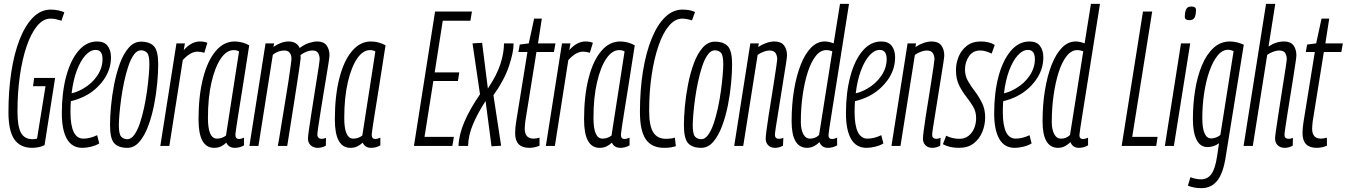

<svg xmlns="http://www.w3.org/2000/svg" viewBox="-20 -760 7014 1000"><path d="M148 10Q85 10 54.5 -34.5Q24 -79 24 -176Q24 -285 38.5 -382Q53 -479 81.5 -552.5Q110 -626 151 -668Q192 -710 244 -710Q264 -710 283 -706Q302 -702 315 -696L300 -652Q285 -657 271.5 -660Q258 -663 243 -663Q205 -663 173.5 -625Q142 -587 119 -520Q96 -453 83.5 -365.5Q71 -278 71 -179Q71 -101 89.5 -68Q108 -35 149 -35Q164 -35 173 -38L217 -311H152L158 -354H267L212 -4Q199 3 181.5 6.5Q164 10 148 10Z M497 -13Q479 -2 454.5 4Q430 10 409 10Q355 10 328.5 -36.5Q302 -83 302 -170Q302 -277 324.5 -361.5Q347 -446 388.5 -495Q430 -544 486 -544Q523 -544 540.5 -521Q558 -498 558 -462Q558 -397 519 -343Q480 -289 421 -259Q387 -242 349 -233Q347 -206 347 -177Q347 -38 414 -38Q449 -38 486 -56ZM478 -500Q450 -500 424.5 -471.5Q399 -443 380 -392.5Q361 -342 353 -274Q384 -281 414 -299Q458 -324 486 -365Q514 -406 514 -452Q514 -500 478 -500Z M643 10Q597 10 575 -14Q553 -38 553 -109Q553 -150 558 -205.5Q563 -261 574.5 -320Q586 -379 604.5 -429.5Q623 -480 650.5 -511.5Q678 -543 714 -543Q760 -543 782 -519Q804 -495 804 -425Q804 -384 799 -328Q794 -272 782.5 -213.5Q771 -155 752 -104Q733 -53 706 -21.5Q679 10 643 10ZM644 -35Q663 -35 679.5 -58Q696 -81 708.5 -118Q721 -155 730.5 -199.5Q740 -244 746 -288.5Q752 -333 755 -369Q758 -405 758 -426Q758 -472 746 -485Q734 -498 714 -498Q694 -498 677.5 -475.5Q661 -453 648.5 -415.5Q636 -378 626.5 -333.5Q617 -289 611 -245Q605 -201 602 -164.5Q599 -128 599 -108Q599 -62 611 -48.5Q623 -35 644 -35Z M943 -534 937 -499Q977 -544 1021 -544Q1044 -544 1060 -537L1044 -485Q1027 -491 1009 -491Q991 -491 972.5 -481Q954 -471 932 -447L862 0H815L899 -534Z M1203 10Q1171 10 1159 -17Q1146 -5 1131 2.5Q1116 10 1095 10Q1014 10 1014 -138Q1014 -259 1037 -350.5Q1060 -442 1102.5 -493Q1145 -544 1202 -544Q1223 -544 1242.5 -538.5Q1262 -533 1278 -524Q1258 -394 1244.5 -309.5Q1231 -225 1223 -175.5Q1215 -126 1211.5 -101.5Q1208 -77 1207 -68.5Q1206 -60 1206 -58Q1206 -36 1225 -36Q1235 -36 1251 -43V-3Q1229 10 1203 10ZM1157 -54 1225 -492Q1214 -499 1197 -499Q1160 -499 1130 -455Q1100 -411 1081.5 -331.5Q1063 -252 1063 -145Q1063 -38 1110 -38Q1136 -38 1157 -54Z M1634 10Q1613 10 1598.5 -3Q1584 -16 1584 -39Q1584 -49 1588.5 -81Q1593 -113 1600 -157.5Q1607 -202 1614.5 -250.5Q1622 -299 1629 -342.5Q1636 -386 1640.5 -415.5Q1645 -445 1645 -451Q1645 -470 1637 -483.5Q1629 -497 1608 -497Q1591 -497 1574.5 -490Q1558 -483 1545 -473Q1546 -465 1546 -457Q1545 -444 1539.5 -408Q1534 -372 1526.5 -322Q1519 -272 1510.5 -218.5Q1502 -165 1494.5 -117.5Q1487 -70 1482 -38Q1477 -6 1476 0H1427Q1429 -8 1434.5 -42Q1440 -76 1448 -125.5Q1456 -175 1465 -229Q1474 -283 1481.5 -331.5Q1489 -380 1493.5 -413.5Q1498 -447 1498 -455Q1498 -473 1489 -485Q1480 -497 1461 -497Q1429 -497 1401 -475L1326 0H1279L1363 -534H1408L1404 -516Q1446 -544 1483 -544Q1525 -544 1541 -510Q1566 -529 1590 -536.5Q1614 -544 1632 -544Q1666 -544 1681 -523.5Q1696 -503 1696 -472Q1696 -465 1691.5 -434.5Q1687 -404 1679.5 -360Q1672 -316 1664 -267Q1656 -218 1649 -173.5Q1642 -129 1637.5 -98Q1633 -67 1633 -60Q1633 -37 1656 -37Q1660 -37 1665.5 -38Q1671 -39 1678 -42L1677 -1Q1666 5 1655 7.5Q1644 10 1634 10Z M1913 10Q1881 10 1869 -17Q1856 -5 1841 2.5Q1826 10 1805 10Q1724 10 1724 -138Q1724 -259 1747 -350.5Q1770 -442 1812.5 -493Q1855 -544 1912 -544Q1933 -544 1952.5 -538.5Q1972 -533 1988 -524Q1968 -394 1954.5 -309.5Q1941 -225 1933 -175.5Q1925 -126 1921.5 -101.5Q1918 -77 1917 -68.5Q1916 -60 1916 -58Q1916 -36 1935 -36Q1945 -36 1961 -43V-3Q1939 10 1913 10ZM1867 -54 1935 -492Q1924 -499 1907 -499Q1870 -499 1840 -455Q1810 -411 1791.5 -331.5Q1773 -252 1773 -145Q1773 -38 1820 -38Q1846 -38 1867 -54Z M2136 0 2246 -700H2438L2430 -652H2286L2244 -383H2372L2365 -338H2237L2191 -47H2344L2336 0Z M2605 -534H2655Q2655 -487 2630.5 -414.5Q2606 -342 2550 -264L2590 -1L2540 2L2509 -234Q2467 -169 2443 -111.5Q2419 -54 2418 0H2368Q2370 -58 2398.5 -125Q2427 -192 2480 -269L2441 -534L2491 -537L2521 -299Q2568 -369 2586.5 -427Q2605 -485 2605 -534Z M2790 -43V-1Q2764 10 2737 10Q2663 10 2663 -66Q2663 -93 2668 -124L2727 -489H2680L2687 -528L2734 -534L2762 -663H2802L2782 -534H2873L2865 -489H2774L2716 -128Q2715 -117 2714 -107.5Q2713 -98 2713 -90Q2713 -38 2759 -38Q2772 -38 2790 -43Z M2951 -534 2945 -499Q2985 -544 3029 -544Q3052 -544 3068 -537L3052 -485Q3035 -491 3017 -491Q2999 -491 2980.5 -481Q2962 -471 2940 -447L2870 0H2823L2907 -534Z M3211 10Q3179 10 3167 -17Q3154 -5 3139 2.5Q3124 10 3103 10Q3022 10 3022 -138Q3022 -259 3045 -350.5Q3068 -442 3110.5 -493Q3153 -544 3210 -544Q3231 -544 3250.5 -538.5Q3270 -533 3286 -524Q3266 -394 3252.5 -309.5Q3239 -225 3231 -175.5Q3223 -126 3219.5 -101.5Q3216 -77 3215 -68.5Q3214 -60 3214 -58Q3214 -36 3233 -36Q3243 -36 3259 -43V-3Q3237 10 3211 10ZM3165 -54 3233 -492Q3222 -499 3205 -499Q3168 -499 3138 -455Q3108 -411 3089.5 -331.5Q3071 -252 3071 -145Q3071 -38 3118 -38Q3144 -38 3165 -54Z M3439 10Q3374 10 3343.5 -34.5Q3313 -79 3313 -176Q3313 -293 3329 -390.5Q3345 -488 3374.5 -560Q3404 -632 3444.5 -671Q3485 -710 3534 -710Q3553 -710 3570.5 -707Q3588 -704 3600 -697L3584 -654Q3555 -663 3533 -663Q3496 -663 3464.5 -626Q3433 -589 3410 -522.5Q3387 -456 3374 -369Q3361 -282 3361 -183Q3361 -104 3382.5 -70.5Q3404 -37 3448 -37Q3475 -37 3495 -43L3500 1Q3477 10 3439 10Z M3632 10Q3586 10 3564 -14Q3542 -38 3542 -109Q3542 -150 3547 -205.5Q3552 -261 3563.5 -320Q3575 -379 3593.5 -429.5Q3612 -480 3639.5 -511.5Q3667 -543 3703 -543Q3749 -543 3771 -519Q3793 -495 3793 -425Q3793 -384 3788 -328Q3783 -272 3771.5 -213.5Q3760 -155 3741 -104Q3722 -53 3695 -21.5Q3668 10 3632 10ZM3633 -35Q3652 -35 3668.5 -58Q3685 -81 3697.5 -118Q3710 -155 3719.5 -199.5Q3729 -244 3735 -288.5Q3741 -333 3744 -369Q3747 -405 3747 -426Q3747 -472 3735 -485Q3723 -498 3703 -498Q3683 -498 3666.5 -475.5Q3650 -453 3637.5 -415.5Q3625 -378 3615.5 -333.5Q3606 -289 3600 -245Q3594 -201 3591 -164.5Q3588 -128 3588 -108Q3588 -62 3600 -48.5Q3612 -35 3633 -35Z M3888 -534H3932L3929 -515Q3948 -528 3970.5 -536Q3993 -544 4013 -544Q4048 -544 4063.5 -523.5Q4079 -503 4079 -471Q4079 -464 4074.5 -433.5Q4070 -403 4062.5 -358.5Q4055 -314 4047.5 -264.5Q4040 -215 4032.5 -170.5Q4025 -126 4020.5 -95.5Q4016 -65 4016 -58Q4016 -37 4038 -37Q4042 -37 4047 -38Q4052 -39 4060 -42L4058 -1Q4047 5 4036.5 7.5Q4026 10 4016 10Q3995 10 3981.5 -3Q3968 -16 3968 -38Q3968 -48 3972 -80Q3976 -112 3983 -157Q3990 -202 3998 -250.5Q4006 -299 4012.5 -342.5Q4019 -386 4023.5 -415.5Q4028 -445 4028 -451Q4028 -470 4019.5 -483.5Q4011 -497 3987 -497Q3975 -497 3957 -490.5Q3939 -484 3926 -474L3851 0H3804Z M4292 10Q4260 10 4248 -20Q4237 -8 4220 1Q4203 10 4184 10Q4103 10 4103 -128Q4103 -215 4115.5 -290.5Q4128 -366 4150.5 -423Q4173 -480 4204.5 -512Q4236 -544 4276 -544Q4297 -544 4322 -534L4355 -740H4402Q4371 -545 4350.5 -414.5Q4330 -284 4317.5 -207Q4305 -130 4300 -95.5Q4295 -61 4295 -57Q4295 -36 4313 -36Q4320 -36 4326.5 -38Q4333 -40 4340 -43V-3Q4318 10 4292 10ZM4199 -38Q4227 -38 4246 -57L4315 -493Q4306 -496 4299 -497.5Q4292 -499 4283 -499Q4253 -499 4228.5 -468Q4204 -437 4187 -384Q4170 -331 4160.5 -264Q4151 -197 4151 -125Q4151 -86 4163.5 -62Q4176 -38 4199 -38Z M4581 -13Q4563 -2 4538.5 4Q4514 10 4493 10Q4439 10 4412.5 -36.5Q4386 -83 4386 -170Q4386 -277 4408.5 -361.5Q4431 -446 4472.5 -495Q4514 -544 4570 -544Q4607 -544 4624.5 -521Q4642 -498 4642 -462Q4642 -397 4603 -343Q4564 -289 4505 -259Q4471 -242 4433 -233Q4431 -206 4431 -177Q4431 -38 4498 -38Q4533 -38 4570 -56ZM4562 -500Q4534 -500 4508.5 -471.5Q4483 -443 4464 -392.5Q4445 -342 4437 -274Q4468 -281 4498 -299Q4542 -324 4570 -365Q4598 -406 4598 -452Q4598 -500 4562 -500Z M4707 -534H4751L4748 -515Q4767 -528 4789.5 -536Q4812 -544 4832 -544Q4867 -544 4882.5 -523.5Q4898 -503 4898 -471Q4898 -464 4893.5 -433.5Q4889 -403 4881.5 -358.5Q4874 -314 4866.5 -264.5Q4859 -215 4851.5 -170.5Q4844 -126 4839.5 -95.5Q4835 -65 4835 -58Q4835 -37 4857 -37Q4861 -37 4866 -38Q4871 -39 4879 -42L4877 -1Q4866 5 4855.5 7.5Q4845 10 4835 10Q4814 10 4800.5 -3Q4787 -16 4787 -38Q4787 -48 4791 -80Q4795 -112 4802 -157Q4809 -202 4817 -250.5Q4825 -299 4831.5 -342.5Q4838 -386 4842.5 -415.5Q4847 -445 4847 -451Q4847 -470 4838.5 -483.5Q4830 -497 4806 -497Q4794 -497 4776 -490.5Q4758 -484 4745 -474L4670 0H4623Z M4891 -9 4908 -53Q4940 -37 4977 -37Q5005 -37 5024.5 -52.5Q5044 -68 5054 -92.5Q5064 -117 5064 -144Q5064 -179 5048 -205.5Q5032 -232 5011.5 -258Q4991 -284 4975 -316.5Q4959 -349 4959 -395Q4959 -430 4972.5 -464Q4986 -498 5015 -521Q5044 -544 5089 -544Q5111 -544 5130 -539Q5149 -534 5161 -526L5145 -481Q5132 -487 5117 -492Q5102 -497 5085 -497Q5047 -497 5026.5 -466.5Q5006 -436 5006 -398Q5006 -365 5021.5 -338Q5037 -311 5058 -283.5Q5079 -256 5095 -223.5Q5111 -191 5111 -149Q5111 -109 5096 -72.5Q5081 -36 5051 -13Q5021 10 4975 10Q4925 10 4891 -9Z M5353 -13Q5335 -2 5310.5 4Q5286 10 5265 10Q5211 10 5184.5 -36.5Q5158 -83 5158 -170Q5158 -277 5180.5 -361.5Q5203 -446 5244.5 -495Q5286 -544 5342 -544Q5379 -544 5396.5 -521Q5414 -498 5414 -462Q5414 -397 5375 -343Q5336 -289 5277 -259Q5243 -242 5205 -233Q5203 -206 5203 -177Q5203 -38 5270 -38Q5305 -38 5342 -56ZM5334 -500Q5306 -500 5280.5 -471.5Q5255 -443 5236 -392.5Q5217 -342 5209 -274Q5240 -281 5270 -299Q5314 -324 5342 -365Q5370 -406 5370 -452Q5370 -500 5334 -500Z M5599 10Q5567 10 5555 -20Q5544 -8 5527 1Q5510 10 5491 10Q5410 10 5410 -128Q5410 -215 5422.5 -290.5Q5435 -366 5457.5 -423Q5480 -480 5511.5 -512Q5543 -544 5583 -544Q5604 -544 5629 -534L5662 -740H5709Q5678 -545 5657.5 -414.5Q5637 -284 5624.5 -207Q5612 -130 5607 -95.5Q5602 -61 5602 -57Q5602 -36 5620 -36Q5627 -36 5633.5 -38Q5640 -40 5647 -43V-3Q5625 10 5599 10ZM5506 -38Q5534 -38 5553 -57L5622 -493Q5613 -496 5606 -497.5Q5599 -499 5590 -499Q5560 -499 5535.5 -468Q5511 -437 5494 -384Q5477 -331 5467.5 -264Q5458 -197 5458 -125Q5458 -86 5470.5 -62Q5483 -38 5506 -38Z M5822 0 5933 -700H5981L5877 -47H6009L6002 0Z M6186 -726Q6197 -726 6203.5 -721.5Q6210 -717 6209 -704Q6208 -679 6201 -667Q6194 -655 6174 -655Q6163 -655 6156.5 -659.5Q6150 -664 6151 -677Q6152 -702 6159 -714Q6166 -726 6186 -726ZM6047 0 6131 -534H6179L6094 0Z M6167 207 6180 163Q6210 174 6236 174Q6269 174 6289 147Q6309 120 6319 54L6329 -14Q6314 -3 6299 1.5Q6284 6 6269 6Q6231 6 6212 -32.5Q6193 -71 6193 -139Q6193 -217 6204.5 -289.5Q6216 -362 6240 -419.5Q6264 -477 6300.5 -510.5Q6337 -544 6386 -544Q6405 -544 6424 -539Q6443 -534 6458 -527L6364 56Q6351 142 6320 181Q6289 220 6236 220Q6220 220 6202 217Q6184 214 6167 207ZM6405 -494Q6388 -501 6377 -501Q6346 -501 6321.5 -470.5Q6297 -440 6279 -389Q6261 -338 6251.5 -274.5Q6242 -211 6242 -145Q6242 -39 6289 -39Q6300 -39 6313.5 -44Q6327 -49 6336 -57Z M6670 -58Q6670 -37 6692 -37Q6696 -37 6701.5 -38Q6707 -39 6714 -42L6713 -1Q6701 5 6691 7.5Q6681 10 6670 10Q6649 10 6635 -3Q6621 -16 6621 -39Q6621 -48 6625.5 -80Q6630 -112 6637 -157Q6644 -202 6651.5 -250.5Q6659 -299 6666 -343Q6673 -387 6677.5 -416.5Q6682 -446 6682 -451Q6682 -470 6674 -483.5Q6666 -497 6641 -497Q6629 -497 6611 -490.5Q6593 -484 6580 -474L6505 0H6457L6574 -740H6622L6587 -518Q6626 -544 6668 -544Q6702 -544 6717 -523.5Q6732 -503 6732 -471Q6732 -464 6727.5 -433.5Q6723 -403 6716 -358.5Q6709 -314 6701 -264.5Q6693 -215 6686 -170.5Q6679 -126 6674.5 -95.5Q6670 -65 6670 -58Z M6891 -43V-1Q6865 10 6838 10Q6764 10 6764 -66Q6764 -93 6769 -124L6828 -489H6781L6788 -528L6835 -534L6863 -663H6903L6883 -534H6974L6966 -489H6875L6817 -128Q6816 -117 6815 -107.5Q6814 -98 6814 -90Q6814 -38 6860 -38Q6873 -38 6891 -43Z"/></svg>

Font: Georama ExtraCondensed Light
Style: Italic
Weight: 300
Width: 2
Italic angle: -9°
Designer: Jean-Baptiste Levee
Foundry: Production Type
Version: Version 1.000